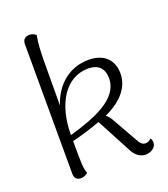

<svg xmlns="http://www.w3.org/2000/svg" viewBox="-136 -825 814 931"><g transform="rotate(-20 271.5 -359.5)"><path d="M503 -56C494 -44 481 -42 474 -42C458 -42 449 -51 437 -73L365 -200C357 -214 349 -226 337 -233C407 -265 475 -319 475 -402C475 -474 429 -517 351 -517C252 -517 177 -453 146 -356L147 -590C148 -639 149 -677 157 -715C152 -721 141 -729 123 -729C102 -729 88 -717 88 -694L89 -27C89 -5 97 10 122 10C140 10 150 2 158 -4C148 -33 147 -47 147 -172C188 -182 243 -198 294 -217L388 -40C402 -10 427 10 456 10C482 10 511 -6 511 -33C511 -41 509 -49 503 -56ZM147 -203C147 -365 220 -478 335 -478C381 -478 415 -456 415 -399C415 -292 279 -241 147 -203Z"/></g></svg>

Font: Arima Koshi Light
Style: Regular
Weight: 300
Designer: Joana Correia and Natanael Gama
Foundry: NDISCOVER
Version: Version 1.019;PS 001.019;hotconv 1.0.88;makeotf.lib2.5.64775